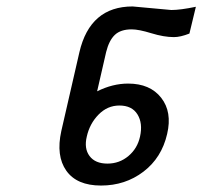

<svg xmlns="http://www.w3.org/2000/svg" viewBox="-20 -803 627 595"><path d="M170 -397 226 -641Q259 -783 391 -783L511 -772Q539 -772 587 -782L567 -699Q539 -688 519 -688Q488 -688 449 -700Q410 -712 388 -712Q354 -712 336 -695Q318 -678 309 -642L281 -520Q329 -544 377 -544Q445 -544 479.5 -500Q514 -456 498 -388Q481 -314 424.5 -271Q368 -228 293 -228Q218 -228 185.5 -274Q153 -320 170 -397ZM313 -296Q350 -296 378 -319.5Q406 -343 414 -380Q423 -421 406 -448.5Q389 -476 350 -476Q313 -476 285.5 -448Q258 -420 249 -380Q240 -343 257.5 -319.5Q275 -296 313 -296Z"/></svg>

Font: Miedinger
Style: Bold-Italic
Weight: 700
Italic angle: -13°
Version: Version 001.000